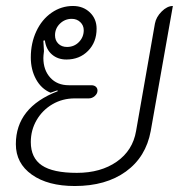

<svg xmlns="http://www.w3.org/2000/svg" viewBox="-20 -613 608 642"><path d="M33 -131Q33 -254 173 -308L172 -311L149 -303Q118 -316 100.5 -348Q83 -380 83 -421Q83 -469 101.5 -508.5Q120 -548 152.5 -570.5Q185 -593 224 -593Q258 -593 280.5 -571.5Q303 -550 303 -517Q303 -472 274.5 -443Q246 -414 202 -414Q173 -414 153.5 -431Q134 -448 130 -478L125 -477L127 -442Q125 -426 125 -419Q125 -379 148 -353.5Q171 -328 210 -328H285Q295 -328 300.5 -323Q306 -318 306 -310Q306 -300 297 -292Q288 -284 277 -284H230Q189 -284 155.5 -264.5Q122 -245 102.5 -211.5Q83 -178 83 -138Q83 -85 120 -60Q157 -35 237 -35Q317 -35 370.5 -72.5Q424 -110 435 -175L498 -534Q502 -556 520.5 -574.5Q539 -593 558 -593L484 -175Q468 -88 401 -39.5Q334 9 230 9Q140 9 86.5 -29Q33 -67 33 -131ZM260 -512Q260 -528 248.5 -539Q237 -550 220 -550Q197 -550 180.5 -534Q164 -518 164 -495Q164 -478 175 -467Q186 -456 204 -456Q228 -456 244 -472.5Q260 -489 260 -512Z"/></svg>

Font: K2D Thin
Style: Italic
Weight: 100
Italic angle: -10°
Designer: Katatrad Aksorn Co.,Ltd.
Foundry: Cadson Demak Co.,Ltd.
Version: Version 1.000; ttfautohint (v1.6)